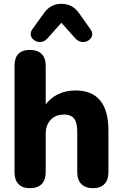

<svg xmlns="http://www.w3.org/2000/svg" viewBox="-20 -975 640 1004"><path d="M227 -773Q212 -757 193.5 -755.5Q175 -754 160.5 -763.5Q146 -773 141.5 -788.5Q137 -804 149 -822L209 -905Q243 -955 301 -955Q330 -955 353 -943Q376 -931 394 -905L453 -822Q466 -804 461.5 -788.5Q457 -773 442.5 -763.5Q428 -754 409.5 -755.5Q391 -757 375 -773L301 -856ZM136 9Q97 9 76.5 -12.5Q56 -34 56 -74V-631Q56 -714 136 -714Q176 -714 197.5 -693Q219 -672 219 -631V-429Q245 -464 285 -483Q325 -502 374 -502Q547 -502 547 -293V-74Q547 -34 526 -12.5Q505 9 466 9Q427 9 405.5 -12.5Q384 -34 384 -74V-286Q384 -335 367 -355.5Q350 -376 316 -376Q271 -376 245 -348.5Q219 -321 219 -274V-74Q219 -34 198 -12.5Q177 9 136 9Z"/></svg>

Font: Chiron GoRound TC EB
Style: Regular
Weight: 700
Designer: Ryoko NISHIZUKA 西塚涼子 (kana, bopomofo & ideographs); Paul D. Hunt (Latin, Greek & Cyrillic); Sandoll Communications 산돌커뮤니
Foundry: Adobe
Version: Version 1.000;hotconv 1.1.1;makeotfexe 2.6.0